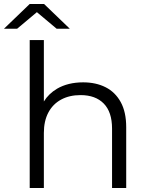

<svg xmlns="http://www.w3.org/2000/svg" viewBox="-50 -943 746 963"><path d="M367 -530Q431 -530 479.5 -505.5Q528 -481 555.5 -431Q583 -381 583 -305V0H512V-298Q512 -381 470.5 -423.5Q429 -466 354 -466Q298 -466 256.5 -443.5Q215 -421 192.5 -378.5Q170 -336 170 -276V0H99V-742H170V-434Q194 -473 236 -498Q291 -530 367 -530ZM-30 -799 99 -923H171L300 -799H234L135 -882L36 -799Z"/></svg>

Font: Modern
Style: Small
Weight: 400
Designer: Julieta Ulanovsky
Foundry: Julieta Ulanovsky
Version: Version 8.000